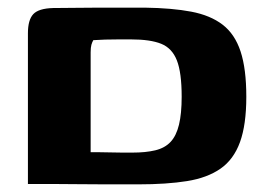

<svg xmlns="http://www.w3.org/2000/svg" viewBox="-20 -481 694 502"><path d="M624 -228Q624 -155 607.5 -109.5Q591 -64 556.5 -40Q522 -16 469 -7.5Q416 1 342 1Q297 1 256 1Q215 1 179 0.5Q143 0 111.5 0Q80 0 53 0V-394Q53 -429 67 -444Q81 -459 119 -460Q145 -460 175.5 -460.5Q206 -461 237.5 -461Q269 -461 300.5 -461Q332 -461 359 -461Q430 -460 480 -450.5Q530 -441 562 -416.5Q594 -392 609 -346.5Q624 -301 624 -228ZM217 -83Q227 -83 240.5 -83Q254 -83 269.5 -82.5Q285 -82 300 -82Q315 -82 326 -82Q361 -82 386 -88Q411 -94 426 -110Q441 -126 448 -155Q455 -184 455 -228Q455 -291 442.5 -323Q430 -355 401.5 -366.5Q373 -378 322 -378Q310 -378 291.5 -378Q273 -378 255 -377.5Q237 -377 224 -376Q221 -371 219 -364Q217 -357 217 -344Z"/></svg>

Font: r_Genos
Style: Bold
Weight: 700
Designer: Robert E. Leuschke
Foundry: Robert E. Leuschke
Version: Version 2.000;June 29, 2024;FontCreator 14.0.0.2814 32-bit